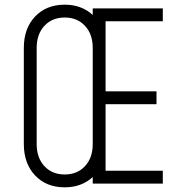

<svg xmlns="http://www.w3.org/2000/svg" viewBox="-20 -786 758 822"><path d="M257 16Q178.5 16 130.2 -35Q82 -86 82 -169V-581Q82 -664.5 130.2 -715.2Q178.5 -766 257 -766Q294 -766 324.2 -754.5Q354.5 -743 377 -722V-750H677V-695H432V-395H650V-340H432V-55H677V0H377V-28Q354.5 -7 324.2 4.5Q294 16 257 16ZM257 -39Q311 -39 344 -74.8Q377 -110.5 377 -169V-581Q377 -639.5 344 -675.2Q311 -711 257 -711Q203 -711 170 -675.2Q137 -639.5 137 -581V-169Q137 -110.5 170 -74.8Q203 -39 257 -39Z"/></svg>

Font: Mohave Light Light
Style: Regular
Weight: 300
Version: Version 2.003